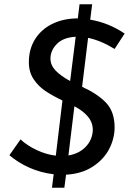

<svg xmlns="http://www.w3.org/2000/svg" viewBox="-20 -810 620 898"><path d="M392 -633 364 -404Q435 -372 475.5 -330Q516 -288 516 -214Q516 -162 490.5 -113Q465 -64 413.5 -30.5Q362 3 289 7L281 68H223L231 5Q171 -2 118 -25.5Q65 -49 24 -84L76 -158Q107 -129 152 -108Q197 -87 241 -82L272 -340Q224 -363 191.5 -385Q159 -407 137 -440Q115 -473 115 -519Q115 -581 144.5 -627.5Q174 -674 226 -699Q278 -724 344 -724L352 -790H411L402 -718Q487 -704 563 -653L516 -581Q453 -620 392 -633ZM308 -431 334 -638Q276 -635 246 -604.5Q216 -574 216 -536Q216 -505 240 -480Q264 -455 308 -431ZM328 -313 300 -83Q349 -91 380 -122.5Q411 -154 414 -199Q415 -235 392.5 -263Q370 -291 328 -313Z"/></svg>

Font: Josefin Sans
Style: Italic
Weight: 400
Italic angle: -7°
Designer: Santiago Orozco
Foundry: Typemade
Version: Version 2.000